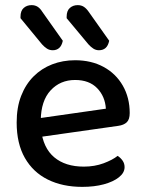

<svg xmlns="http://www.w3.org/2000/svg" viewBox="-20 -715 565 749"><path d="M110 -177 106 -250 393 -291Q390 -339 359 -371Q328 -403 273 -403Q215 -403 177.5 -362.5Q140 -322 139 -246L140 -211Q148 -138 191.5 -101.5Q235 -65 307 -65Q349 -65 384 -78Q419 -91 439 -107Q451 -99 458.5 -88Q466 -77 466 -63Q466 -41 444 -23.5Q422 -6 385 4Q348 14 301 14Q224 14 166.5 -14.5Q109 -43 77 -99Q45 -155 45 -237Q45 -296 62.5 -341Q80 -386 111 -417Q142 -448 183.5 -464Q225 -480 273 -480Q336 -480 384 -454Q432 -428 459 -381Q486 -334 486 -274Q486 -249 474.5 -238Q463 -227 441 -224ZM144 -542 60 -644V-650Q60 -673 72.5 -684Q85 -695 103 -695Q117 -695 127 -688.5Q137 -682 145 -669L225 -556Q221 -537 211 -528Q201 -519 186 -519Q173 -519 163 -525.5Q153 -532 144 -542ZM325 -542 240 -644V-650Q240 -673 252.5 -684Q265 -695 283 -695Q297 -695 307 -688.5Q317 -682 326 -669L406 -556Q402 -537 392 -528Q382 -519 366 -519Q354 -519 344 -525.5Q334 -532 325 -542Z"/></svg>

Font: Baloo Tamma 2 Medium
Style: Regular
Weight: 500
Designer: Divya Kowshik, Shuchita Grover and Ek Type
Foundry: Ek Type
Version: Version 1.700